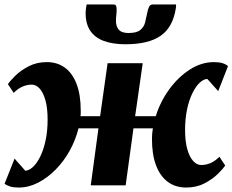

<svg xmlns="http://www.w3.org/2000/svg" viewBox="-22 -831 1042 861"><path d="M62 10Q39.5 10 24.2 5.5Q9 1 -1.5 -7L43.5 -120Q49 -113 55 -106.2Q61 -99.5 67.2 -92.8Q73.5 -86 79.5 -79Q85.5 -72 91 -65.5Q108 -66 125.5 -82Q143 -98 158 -128Q173 -158 182.2 -200.2Q191.5 -242.5 191.5 -294.5Q191.5 -346.5 181.8 -381.2Q172 -416 155.8 -433.8Q139.5 -451.5 121 -451.5Q99 -451.5 78.5 -442.5Q58 -433.5 39.5 -414.5L13.5 -453.5Q22.5 -467.5 46.2 -491Q70 -514.5 106.2 -533.5Q142.5 -552.5 188 -552.5Q234.5 -552.5 268.5 -528Q302.5 -503.5 321.2 -455Q340 -406.5 340 -335Q340 -329 340 -322.5Q340 -316 339 -310H427L460.5 -547.5H618L584 -310H676.5Q696.5 -374.5 736.5 -429.8Q776.5 -485 828.8 -518.8Q881 -552.5 937.5 -552.5Q959.5 -552.5 975 -548Q990.5 -543.5 1000.5 -534.5L956.5 -422.5Q950.5 -429.5 944.2 -436.2Q938 -443 932 -449.8Q926 -456.5 920 -463.5Q914 -470.5 907.5 -477Q891.5 -476.5 874 -460.5Q856.5 -444.5 841.5 -414.5Q826.5 -384.5 817.2 -342.2Q808 -300 808 -248Q808 -196.5 818 -161.5Q828 -126.5 844.5 -108.8Q861 -91 880 -91Q902.5 -91 922.8 -100Q943 -109 962 -128L988 -88.5Q978.5 -74.5 954.8 -51Q931 -27.5 895 -8.8Q859 10 812.5 10Q765 10 730.5 -15.5Q696 -41 677.5 -90.2Q659 -139.5 659.5 -210.5Q659.5 -221 660.5 -232.5Q661.5 -244 663.5 -255.5H576.5L541.5 0H385L419.5 -255.5H330Q317 -203 290.5 -155.2Q264 -107.5 227.5 -70.5Q191 -33.5 148.8 -11.8Q106.5 10 62 10ZM486 -811Q496.5 -811 499 -803.8Q501.5 -796.5 501 -784.5Q501 -774 499.5 -762Q498 -750 498 -739.5Q497.5 -714 510.2 -698.5Q523 -683 554 -683Q591 -683 607.2 -696.5Q623.5 -710 628.8 -730.5Q634 -751 638 -772Q640.5 -787.5 645.8 -799.2Q651 -811 663 -811H767.5Q767.5 -807 767.5 -803Q767.5 -799 766.5 -794Q753.5 -709 698.8 -670.8Q644 -632.5 541 -632.5Q483.5 -632.5 443.2 -647.5Q403 -662.5 382.2 -694Q361.5 -725.5 362 -775Q362.5 -783.5 363.5 -792.8Q364.5 -802 366.5 -811Z"/></svg>

Font: Merriweather 36pt Black
Style: Italic
Weight: 900
Italic angle: -7.8°
Version: Version 2.101